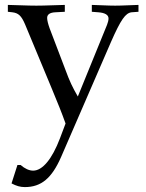

<svg xmlns="http://www.w3.org/2000/svg" viewBox="-20 -479 595 782"><path d="M297 -86C275 -124 264 -147 246 -196L182 -364C176 -381 172 -396 172 -406C172 -420 183 -428 206 -429L244 -431V-459C147 -456 147 -456 128 -456C109 -456 109 -456 12 -459V-431L30 -429C55 -426 67 -415 82 -380L191 -118C219 -50 229 -26 247 24L224 85C192 169 153 216 115 216C99 216 81 208 64 193H51L27 268C46 278 62 283 81 283C148 283 191 247 229 160L432 -308C472 -399 491 -426 516 -429L544 -431V-459C465 -456 465 -456 449 -456C433 -456 433 -456 354 -459V-431L380 -429C408 -427 422 -418 422 -404C422 -397 420 -388 416 -378Z"/></svg>

Font: Asana Math
Style: Regular
Weight: 400
Version: Version 000.958